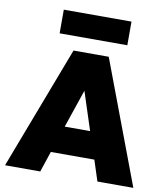

<svg xmlns="http://www.w3.org/2000/svg" viewBox="-98 -1014 952 1095"><g transform="rotate(10 377.5 -466.0)"><path d="M6 0H210L250 -120H502L541 0H749L481 -712H277ZM182 -795H574V-932H182ZM303 -276 378 -497 450 -276Z"/></g></svg>

Font: MV Cash Black
Style: Regular
Weight: 900
Designer: Rodrigo Fuenzalida
Foundry: fragTYPE
Version: Version 1.100;Glyphs 3.1.2 (3151)